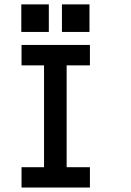

<svg xmlns="http://www.w3.org/2000/svg" viewBox="-20 -838 586 858"><path d="M381.8 0H76.2V-90.8H176.8V-545.9H76.2V-637.2H381.8V-545.9H277.8V-90.8H381.8ZM379.9 -695.3H256.8V-818.4H379.9ZM198.2 -695.3H75.2V-818.4H198.2Z"/></svg>

Font: Anonymous Pro
Style: Bold
Weight: 700
Monospace: yes
Designer: Mark Simonson
Version: Version 1.003